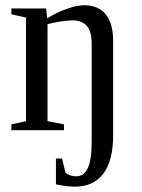

<svg xmlns="http://www.w3.org/2000/svg" viewBox="-20 -491 535 724"><path d="M406.7 19Q406.7 114.3 369.9 163.6Q333 212.9 261.7 212.9Q231.4 212.9 190.9 204.1V106.9H213.9L227.1 160.2Q243.2 173.8 267.6 173.8Q296.4 173.8 311 143.1Q325.7 112.3 325.7 43.9V-327.1Q325.7 -414.1 254.9 -414.1Q215.8 -414.1 159.2 -399.9V-34.2L221.2 -22V0H22.9V-22L78.1 -34.2V-424.8L22.9 -437V-459H153.8L158.2 -421.9Q189.9 -442.4 229.7 -456.8Q269.5 -471.2 297.4 -471.2Q351.1 -471.2 378.9 -436.8Q406.7 -402.3 406.7 -335.9Z"/></svg>

Font: Times New Roman
Style: Regular
Weight: 400
Designer: Steve Matteson
Foundry: Ascender Corporation
Version: Version 2.00.3